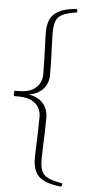

<svg xmlns="http://www.w3.org/2000/svg" viewBox="-63 -873 524 1039"><g transform="rotate(5 199.0 -353.5)"><path d="M313 124Q312 130 306 129Q246 122 213.5 105Q181 88 168 58.5Q155 29 155 -12Q155 -30 156.5 -68.5Q158 -107 159.5 -153Q161 -199 161 -237Q161 -263 149 -285.5Q137 -308 109.5 -322.5Q82 -337 33 -337H18Q12 -337 12 -343V-360Q12 -366 18 -366H33Q82 -366 109.5 -381Q137 -396 149 -419Q161 -442 161 -467Q161 -506 159.5 -552.5Q158 -599 156.5 -638Q155 -677 155 -695Q155 -737 168 -766Q181 -795 213.5 -812.5Q246 -830 306 -836Q312 -837 313 -831L315 -824Q316 -818 310 -817Q263 -810 237 -797.5Q211 -785 201.5 -761Q192 -737 192 -695Q192 -677 193.5 -638Q195 -599 196.5 -552.5Q198 -506 198 -467Q198 -445 190 -424Q182 -403 165.5 -386.5Q149 -370 124 -360.5Q99 -351 66 -351V-354Q99 -354 124 -344.5Q149 -335 165.5 -318.5Q182 -302 190 -281Q198 -260 198 -237Q198 -199 196.5 -153Q195 -107 193.5 -68.5Q192 -30 192 -12Q192 29 201.5 53Q211 77 237 89.5Q263 102 310 110Q316 111 315 117Z"/></g></svg>

Font: Hahmlet Thin
Style: Regular
Weight: 250
Version: Version 1.002